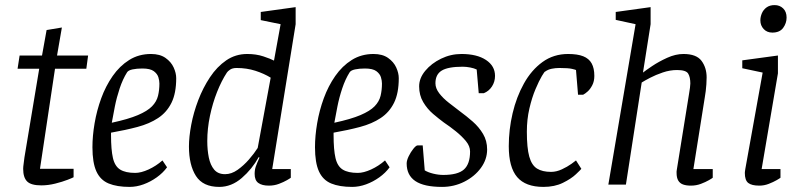

<svg xmlns="http://www.w3.org/2000/svg" viewBox="-20 -725 3141 754"><path d="M142 3Q102 3 86.5 -12.5Q71 -28 71 -62Q71 -70 73 -83.5Q75 -97 76 -107L134 -455H49L57 -507H145L163 -607L223 -617L204 -507H326L319 -455H196L137 -62H269V-29Q266 -27 245.5 -19Q225 -11 197 -4Q169 3 142 3Z M489 9Q439 9 406.5 -4.5Q374 -18 358.5 -52Q343 -86 343 -147Q343 -191 351.5 -241Q360 -291 377.5 -339Q395 -387 422.5 -426.5Q450 -466 487.5 -489.5Q525 -513 573 -513Q608 -513 630 -497.5Q652 -482 662 -460Q672 -438 672 -418Q672 -359 653.5 -321.5Q635 -284 601 -261.5Q567 -239 520 -226.5Q473 -214 416 -204V-195Q416 -137 423.5 -104.5Q431 -72 452 -59Q473 -46 511 -46Q534 -46 563.5 -59.5Q593 -73 618 -95L636 -68Q620 -46 595.5 -28.5Q571 -11 543.5 -1Q516 9 489 9ZM419 -243Q484 -257 521.5 -273Q559 -289 577 -307.5Q595 -326 600.5 -348.5Q606 -371 606 -397Q606 -408 602 -421.5Q598 -435 584 -445.5Q570 -456 539 -456Q517 -456 500.5 -452.5Q484 -449 479 -441Q462 -414 450 -378Q438 -342 431 -306.5Q424 -271 419 -243Z M841 9Q777 9 749.5 -34Q722 -77 722 -150Q722 -187 731 -235Q740 -283 758.5 -331.5Q777 -380 804.5 -421.5Q832 -463 868.5 -488Q905 -513 951 -513Q986 -513 1014.5 -503.5Q1043 -494 1056 -487L1082 -630L1004 -646V-678L1141 -697V-630L1049 -61H1122V-27Q1120 -25 1107 -17.5Q1094 -10 1075.5 -3Q1057 4 1036 4Q1009 4 994.5 -6.5Q980 -17 980 -42Q980 -58 984.5 -71Q989 -84 999 -106L996 -108Q970 -61 929.5 -26Q889 9 841 9ZM864 -41Q889 -41 913 -58Q937 -75 957.5 -98.5Q978 -122 992 -144L1043 -420Q1017 -436 983 -447Q949 -458 909 -458Q893 -458 883.5 -451.5Q874 -445 871 -440Q850 -408 832.5 -364Q815 -320 804.5 -270Q794 -220 794 -171Q794 -136 800 -106.5Q806 -77 821 -59Q836 -41 864 -41Z M1363 9Q1313 9 1280.5 -4.5Q1248 -18 1232.5 -52Q1217 -86 1217 -147Q1217 -191 1225.5 -241Q1234 -291 1251.5 -339Q1269 -387 1296.5 -426.5Q1324 -466 1361.5 -489.5Q1399 -513 1447 -513Q1482 -513 1504 -497.5Q1526 -482 1536 -460Q1546 -438 1546 -418Q1546 -359 1527.5 -321.5Q1509 -284 1475 -261.5Q1441 -239 1394 -226.5Q1347 -214 1290 -204V-195Q1290 -137 1297.5 -104.5Q1305 -72 1326 -59Q1347 -46 1385 -46Q1408 -46 1437.5 -59.5Q1467 -73 1492 -95L1510 -68Q1494 -46 1469.5 -28.5Q1445 -11 1417.5 -1Q1390 9 1363 9ZM1293 -243Q1358 -257 1395.5 -273Q1433 -289 1451 -307.5Q1469 -326 1474.5 -348.5Q1480 -371 1480 -397Q1480 -408 1476 -421.5Q1472 -435 1458 -445.5Q1444 -456 1413 -456Q1391 -456 1374.5 -452.5Q1358 -449 1353 -441Q1336 -414 1324 -378Q1312 -342 1305 -306.5Q1298 -271 1293 -243Z M1716 9Q1645 9 1611 -14Q1577 -37 1577 -83Q1577 -95 1585 -111.5Q1593 -128 1603.5 -141Q1614 -154 1620 -154H1640L1648 -56Q1661 -48 1681.5 -43Q1702 -38 1721 -38Q1778 -38 1802 -59.5Q1826 -81 1826 -130Q1826 -151 1810 -170.5Q1794 -190 1770.5 -209Q1747 -228 1723 -244Q1704 -258 1681 -277.5Q1658 -297 1642 -324Q1626 -351 1626 -386Q1626 -418 1650 -447Q1674 -476 1712 -494.5Q1750 -513 1792 -513Q1853 -513 1888.5 -489.5Q1924 -466 1924 -427Q1924 -404 1912 -385.5Q1900 -367 1880 -359H1860L1852 -452Q1842 -457 1826.5 -460Q1811 -463 1797 -463Q1740 -463 1715 -448Q1690 -433 1690 -398Q1690 -378 1705 -358.5Q1720 -339 1742.5 -321.5Q1765 -304 1786 -288Q1812 -269 1836.5 -247.5Q1861 -226 1877 -199Q1893 -172 1893 -138Q1893 -99 1868.5 -65.5Q1844 -32 1803.5 -11.5Q1763 9 1716 9Z M2114 9Q2044 9 2011 -29.5Q1978 -68 1978 -151Q1978 -216 1993 -280Q2008 -344 2037.5 -397Q2067 -450 2110.5 -481.5Q2154 -513 2211 -513Q2248 -513 2270.5 -504Q2293 -495 2303.5 -476Q2314 -457 2314 -427Q2314 -406 2306 -390.5Q2298 -375 2288 -366Q2278 -357 2270 -353H2250L2242 -450Q2241 -451 2226.5 -454.5Q2212 -458 2177 -458Q2161 -458 2146.5 -455Q2132 -452 2121 -444Q2119 -445 2108 -426.5Q2097 -408 2083 -375Q2069 -342 2059 -299Q2049 -256 2049 -208Q2049 -144 2058.5 -110Q2068 -76 2089 -63Q2110 -50 2144 -50Q2165 -50 2186.5 -60Q2208 -70 2224 -81.5Q2240 -93 2242 -95L2263 -62Q2260 -58 2241.5 -40.5Q2223 -23 2190.5 -7Q2158 9 2114 9Z M2693 4Q2675 4 2662.5 -0.5Q2650 -5 2643.5 -16Q2637 -27 2637 -46Q2637 -49 2637 -52Q2637 -55 2638 -59L2686 -357Q2688 -367 2689.5 -380Q2691 -393 2691 -397Q2691 -422 2682.5 -436Q2674 -450 2639 -450Q2611 -450 2583 -440.5Q2555 -431 2533 -419.5Q2511 -408 2500 -401L2438 0H2369L2476 -630L2398 -647V-678L2535 -697V-630L2505 -440Q2515 -448 2541 -465.5Q2567 -483 2600 -498Q2633 -513 2664 -513Q2715 -513 2735 -486Q2755 -459 2755 -421Q2755 -408 2754 -394Q2753 -380 2751.5 -367.5Q2750 -355 2748 -344L2703 -61H2779V-27Q2777 -25 2764 -17.5Q2751 -10 2732.5 -3Q2714 4 2693 4Z M2962 4Q2932 4 2918.5 -6.5Q2905 -17 2905 -46Q2905 -47 2905.5 -52Q2906 -57 2907 -62L2975 -440L2895 -457V-488L3035 -507V-437L2971 -61H3045V-27Q3043 -25 3030 -17.5Q3017 -10 2999 -3Q2981 4 2962 4ZM3013 -597Q2992 -597 2979 -611Q2966 -625 2966 -645Q2966 -659 2972 -673Q2978 -687 2990.5 -696Q3003 -705 3022 -705Q3042 -705 3055.5 -692Q3069 -679 3069 -656Q3069 -634 3055.5 -615.5Q3042 -597 3013 -597Z"/></svg>

Font: Faustina Light
Style: Italic
Weight: 300
Italic angle: -8°
Designer: Alfonso Garcia
Foundry: http://www.omnibus-type.com
Version: Version 1.200